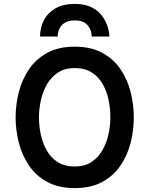

<svg xmlns="http://www.w3.org/2000/svg" viewBox="-20 -951 765 983"><path d="M362.5 12Q279.5 12 221.5 -19.8Q163.5 -51.5 128 -104.2Q92.5 -157 76.2 -221Q60 -285 60 -350Q60 -415 76.2 -479Q92.5 -543 128 -595.8Q163.5 -648.5 221.5 -680.2Q279.5 -712 362.5 -712Q446.5 -712 504.2 -680.2Q562 -648.5 597.5 -595.8Q633 -543 649 -479Q665 -415 665 -350Q665 -285 649 -221Q633 -157 597.5 -104.2Q562 -51.5 504.2 -19.8Q446.5 12 362.5 12ZM362.5 -98.5Q413.5 -98.5 448.2 -121.5Q483 -144.5 504.5 -182.2Q526 -220 535.5 -264Q545 -308 545 -350Q545 -395.5 535.8 -440Q526.5 -484.5 505.2 -521.5Q484 -558.5 449 -580.5Q414 -602.5 362.5 -602.5Q311.5 -602.5 276.5 -579.2Q241.5 -556 220 -518.5Q198.5 -481 189 -436.5Q179.5 -392 179.5 -350Q179.5 -305 189.2 -260.5Q199 -216 220.2 -179.2Q241.5 -142.5 276.5 -120.5Q311.5 -98.5 362.5 -98.5ZM185 -764Q185 -809 204.5 -847Q224 -885 263.5 -908Q303 -931 363 -931Q418 -931 454.5 -910.8Q491 -890.5 511.5 -857Q532 -823.5 538.5 -783Q539.5 -778.5 539.5 -773.8Q539.5 -769 539.5 -764H449.5Q449.5 -769 449 -773.8Q448.5 -778.5 447.5 -783Q441.5 -811 421.5 -828.8Q401.5 -846.5 363 -846.5Q332.5 -846.5 313.2 -835.2Q294 -824 284.8 -805.2Q275.5 -786.5 275.5 -764Z"/></svg>

Font: Overpass SemiBold
Style: Regular
Weight: 600
Designer: Delve Withrington, Dave Bailey, Thomas Jockin
Foundry: Delve Fonts LLC
Version: Version 4.000